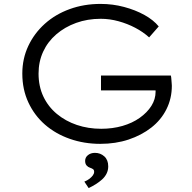

<svg xmlns="http://www.w3.org/2000/svg" viewBox="-20 -725 981 981"><path d="M492 10Q410 10 337 -15.5Q264 -41 210 -88Q156 -135 125 -201.5Q94 -268 94 -349Q94 -425 124.5 -490Q155 -555 209 -603.5Q263 -652 336 -678.5Q409 -705 494 -705Q556 -705 614 -689.5Q672 -674 718 -648.5Q764 -623 791 -590L742 -534Q711 -562 671 -583Q631 -604 585.5 -616.5Q540 -629 495 -629Q427 -629 369 -608Q311 -587 267.5 -549.5Q224 -512 200.5 -461Q177 -410 177 -349Q177 -284 201.5 -232Q226 -180 270.5 -143Q315 -106 373 -86.5Q431 -67 497 -67Q555 -67 605.5 -81.5Q656 -96 694 -123Q732 -150 753.5 -184Q775 -218 775 -257L774 -287L792 -263H496V-339H853Q855 -331 855.5 -321Q856 -311 857 -302Q858 -293 858 -287Q858 -222 830.5 -167Q803 -112 753 -73Q703 -34 637 -12Q571 10 492 10ZM433 236 411 203Q426 197 437 188.5Q448 180 454.5 171Q461 162 461 153Q461 143 455 139Q449 135 440 132Q430 129 422.5 120.5Q415 112 415 97Q415 79 429.5 67.5Q444 56 465 56Q493 56 513 74Q533 92 533 125Q533 145 524.5 162Q516 179 501.5 192Q487 205 469.5 216Q452 227 433 236Z"/></svg>

Font: Lexend Giga Light
Style: Regular
Weight: 300
Version: Version 1.007